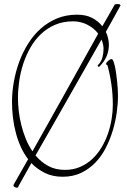

<svg xmlns="http://www.w3.org/2000/svg" viewBox="-20 -820 613 929"><path d="M535.2 -797.9Q536.6 -799.3 543.5 -800Q550.3 -800.8 554.2 -799.8Q558.1 -799.8 560.5 -797.9Q563 -795.9 563 -793Q563 -792 562 -791L561 -790Q545.4 -761.2 528.1 -730.2Q510.7 -699.2 492.2 -666Q506.8 -634.3 506.8 -603Q506.8 -573.7 495.4 -546.9Q483.9 -520 458 -495.1L452.1 -502.9Q470.2 -521 475.6 -542.2Q481 -563.5 481 -584Q481 -595.2 478.3 -606.4Q475.6 -617.7 471.2 -628.9Q433.1 -561.5 391.8 -489Q350.6 -416.5 309.3 -343.8Q268.1 -271 227.8 -200.7Q187.5 -130.4 151.9 -67.9Q178.2 -36.1 213.1 -17.1Q248 2 293.9 2Q334.5 2 367.4 -12.2Q400.4 -26.4 426 -50.3Q451.7 -74.2 470.7 -105.7Q489.7 -137.2 502 -172.4Q514.2 -207.5 520 -243.7Q525.9 -279.8 525.9 -313Q525.9 -363.3 519 -411.6Q512.2 -460 500 -503.9Q500 -504.9 496.6 -506.1Q493.2 -507.3 493.2 -511.2Q493.2 -513.7 495.8 -517.6Q498.5 -521.5 502.7 -525.1Q506.8 -528.8 511.5 -531.5Q516.1 -534.2 520 -534.2Q524.4 -534.2 528.3 -524.9Q532.2 -515.6 535.6 -500.5Q539.1 -485.4 541.7 -466.1Q544.4 -446.8 546.6 -427Q548.8 -407.2 549.8 -388.7Q550.8 -370.1 550.8 -356Q550.8 -318.4 544.7 -274.7Q538.6 -231 525.4 -187.5Q512.2 -144 491.5 -103.8Q470.7 -63.5 440.9 -32.7Q411.1 -2 372.1 16.6Q333 35.2 283.2 35.2Q234.9 35.2 197.8 17.1Q160.6 -1 131.8 -30.8Q114.7 0 99.1 27.6Q83.5 55.2 69.8 80.1Q68.8 85.4 65.9 87.2Q63 88.9 59.1 87.9Q52.7 86.9 47.9 82.8Q43 78.6 46.9 71.8Q62 45.4 79.1 15.1Q96.2 -15.1 116.2 -49.8Q95.7 -76.2 81.1 -108.4Q66.4 -140.6 56.9 -176.5Q47.4 -212.4 42.7 -250.2Q38.1 -288.1 38.1 -326.2Q38.1 -374 46.9 -423.8Q55.7 -473.6 73 -520.8Q90.3 -567.9 116.5 -609.4Q142.6 -650.9 177.5 -681.9Q212.4 -712.9 256.3 -731Q300.3 -749 353 -749Q395.5 -749 426 -733.2Q456.5 -717.3 475.1 -692.9Q491.7 -721.7 506.6 -747.8Q521.5 -773.9 535.2 -797.9ZM66.9 -346.2Q66.9 -315.9 70.8 -282.2Q74.7 -248.5 83.3 -214.4Q91.8 -180.2 105 -147.7Q118.2 -115.2 137.2 -87.9Q173.3 -152.3 213.9 -224.6Q254.4 -296.9 295.7 -370.8Q336.9 -444.8 377.7 -518.1Q418.5 -591.3 455.1 -657.2Q445.3 -670.4 432.1 -681.2Q418.9 -691.9 403.6 -700Q388.2 -708 370.6 -712.4Q353 -716.8 335 -716.8Q285.6 -716.8 246.8 -700.2Q208 -683.6 178.2 -655.3Q148.4 -627 127.2 -589.8Q106 -552.7 92.5 -511.5Q79.1 -470.2 73 -427.7Q66.9 -385.3 66.9 -346.2Z"/></svg>

Font: Stalemate
Style: Regular
Weight: 400
Designer: Astigmatic (AOETI)
Foundry: Astigmatic (AOETI)
Version: Version 001.000